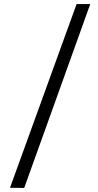

<svg xmlns="http://www.w3.org/2000/svg" viewBox="-20 -845 482 945"><path d="M424.2 -825 99.2 80 29.2 79.3 357 -825Z"/></svg>

Font: Yaldevi ExtraLight
Style: Regular
Weight: 200
Designer: Sol Matas, Rajitha Manaperi, Kosala Senevirathne
Foundry: Mooniak
Version: Version 1.100